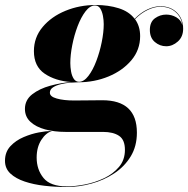

<svg xmlns="http://www.w3.org/2000/svg" viewBox="-65 -490 754 770"><path d="M144 35.5Q119.5 42 100.8 71Q82 100 82 142Q82 190 109.5 223.8Q137 257.5 203 257.5Q235.5 257.5 275.5 249.8Q315.5 242 352 224.8Q388.5 207.5 412.2 179.5Q436 151.5 436 111Q436 70.5 412.5 54.8Q389 39 348 39H198Q153 39 116 29Q79 19 57 -1.5Q35 -22 35 -53Q35 -89 64.2 -111.8Q93.5 -134.5 136.5 -146.2Q179.5 -158 220.5 -161Q156.5 -165.5 113.8 -194.8Q71 -224 71 -285Q71 -340 106 -381.8Q141 -423.5 197.8 -446.8Q254.5 -470 319 -470Q369.5 -470 411 -457Q452.5 -444 475 -414.5Q499 -439.5 526.2 -452.2Q553.5 -465 577.5 -465Q619 -465 644.2 -439.8Q669.5 -414.5 669.5 -374.5Q669.5 -342.5 648.2 -323.5Q627 -304.5 601.5 -304.5Q576 -304.5 556 -321.5Q536 -338.5 536 -370Q536 -402 556.5 -416.8Q577 -431.5 601.5 -431.5Q623 -431.5 641.8 -420.8Q660.5 -410 666.5 -389.5Q662 -422 638.2 -442.5Q614.5 -463 577.5 -463Q554.5 -463 527.5 -450.2Q500.5 -437.5 476.5 -413Q497 -385 497 -345Q497 -290 461.8 -248.2Q426.5 -206.5 370 -183.2Q313.5 -160 249 -160Q236.5 -160 217.5 -158.5Q198.5 -157 179.5 -152.5Q160.5 -148 147.8 -139.8Q135 -131.5 135 -118Q135 -102.5 162.8 -94.8Q190.5 -87 232 -87Q258 -87 291 -87.5Q324 -88 345 -88Q484 -88 484 42Q484 96.5 459.2 137.2Q434.5 178 393.2 205.2Q352 232.5 302 246.2Q252 260 202 260Q157 260 113.2 255Q69.5 250 33.8 238Q-2 226 -23.5 205.8Q-45 185.5 -45 155Q-45 119.5 -23.2 96.2Q-1.5 73 29.8 59.8Q61 46.5 91 41Q121 35.5 138 35.5ZM252 -162Q271.5 -162 289.5 -185.5Q307.5 -209 321.2 -245.2Q335 -281.5 343 -321.2Q351 -361 351 -393Q351 -409 347.8 -426.5Q344.5 -444 337 -456Q329.5 -468 316 -468Q296 -468 278 -444.5Q260 -421 246.2 -384.8Q232.5 -348.5 224.8 -309Q217 -269.5 217 -237Q217 -221 220 -203.5Q223 -186 230.8 -174Q238.5 -162 252 -162Z"/></svg>

Font: Bodoni* 96
Style: Bold Italic
Weight: 700
Italic angle: -13°
Version: Version 2.2